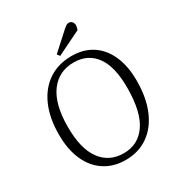

<svg xmlns="http://www.w3.org/2000/svg" viewBox="-213 -1055 1126 1210"><g transform="rotate(-30 350.5 -450.5)"><path d="M62 -334Q62 -455 100.5 -542.5Q139 -630 210 -677.5Q281 -725 378 -725Q464 -725 526.5 -684.5Q589 -644 623 -567.5Q657 -491 657 -385Q657 -263 619.5 -173.5Q582 -84 512.5 -35Q443 14 348 14Q261 14 196.5 -28Q132 -70 97 -148Q62 -226 62 -334ZM135 -353Q134 -192 193.5 -110.5Q253 -29 359 -29Q464 -29 523 -114.5Q582 -200 583 -373Q584 -528 528 -605.5Q472 -683 368 -683Q261 -683 198.5 -599.5Q136 -516 135 -353ZM430 -895Q440 -904 448.5 -909.5Q457 -915 467 -915Q483 -915 491.5 -904Q500 -893 500 -880Q500 -865 493 -847L317 -761L303 -780Z"/></g></svg>

Font: Literata 36pt Light
Style: Italic
Weight: 300
Italic angle: -2°
Designer: Latin by Veronika Burian and Jose Scaglione. Greek by Irene Vlachou. Cyrillic by Vera Evstafieva
Foundry: TypeTogether
Version: Version 3.002